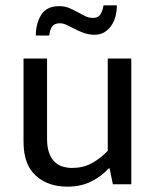

<svg xmlns="http://www.w3.org/2000/svg" viewBox="-20 -689 579 718"><path d="M383 -470H471V0H402L390 -59H386Q360 -30 321.5 -10.5Q283 9 232 9Q159 9 113.5 -32.5Q68 -74 68 -158V-470H156V-169Q156 -139 163.5 -118Q171 -97 183.5 -84.5Q196 -72 213 -66.5Q230 -61 250 -61Q290 -61 322 -78Q354 -95 383 -125ZM114 -556Q114 -602 134.5 -634Q155 -666 201 -666Q222 -666 238.5 -659Q255 -652 269.5 -644Q284 -636 298 -629Q312 -622 328 -622Q348 -622 356.5 -637Q365 -652 367 -669H417Q417 -648 412 -628.5Q407 -609 396.5 -593.5Q386 -578 370.5 -568.5Q355 -559 334 -559Q313 -559 294.5 -565.5Q276 -572 260 -580.5Q244 -589 230 -595.5Q216 -602 204 -602Q183 -602 174.5 -589Q166 -576 164 -556Z"/></svg>

Font: Mukta Malar
Style: Regular
Weight: 400
Designer: Aadarsh Rajan, Girish Dalvi, Yashodeep Gholap
Foundry: Ek Type
Version: Version 2.538;PS 1.000;hotconv 16.6.51;makeotf.lib2.5.65220;